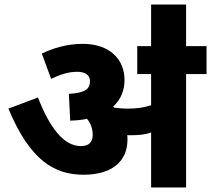

<svg xmlns="http://www.w3.org/2000/svg" viewBox="-20 -825 929 845"><path d="M541 -211C541 -218 541 -224 540 -230C546 -230 552 -230 559 -230C589 -230 617 -232 645 -242V0H799V-499H889V-622H799V-805H645V-622H584V-499H645V-362C613 -351 581 -347 542 -347C518 -347 499 -349 483 -351C481 -353 480 -354 478 -356C511 -386 528 -426 528 -473C528 -564 463 -632 344 -632C271 -632 209 -611 164 -589L205 -478C242 -496 280 -509 319 -509C349 -509 376 -499 376 -467C376 -434 355 -416 283 -412L289 -294C316 -295 340 -297 363 -302C380 -281 388 -258 388 -230C388 -199 370 -182 336 -182C261 -182 199 -262 147 -396L17 -347C112 -119 219 -56 348 -56C472 -56 541 -114 541 -211Z"/></svg>

Font: Noto Sans Devanagari UI ExtraBold
Style: Regular
Weight: 800
Designer: Jelle Bosma - Monotype Design Team
Foundry: Monotype Imaging Inc.
Version: Version 2.003